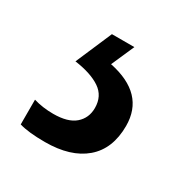

<svg xmlns="http://www.w3.org/2000/svg" viewBox="-74 -62 350 363"><g transform="rotate(30 101.0 120.0)"><path d="M184 137Q184 187 153 213.5Q122 240 66 240Q30 240 10 234V180Q30 186 53 186Q85 186 100.5 172.5Q116 159 116 137Q116 111 96 97.5Q76 84 40 79L74 0H123L101 50Q184 67 184 137Z"/></g></svg>

Font: Noto Sans Hebrew ExtraCondensed
Style: Regular
Weight: 400
Width: 2
Designer: Monotype Design Team
Foundry: Monotype Imaging Inc.
Version: Version 2.004; ttfautohint (v1.8.4.7-5d5b)